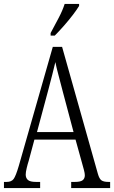

<svg xmlns="http://www.w3.org/2000/svg" viewBox="-20 -951 577 971"><path d="M0 0V-31H14Q38 -31 49 -46Q60 -61 75 -112L247 -714H294L475 -72Q482 -47 493 -39Q504 -31 529 -31H537V0H340V-31H359Q387 -31 398 -39.5Q409 -48 409 -65Q409 -74 404.5 -91.5Q400 -109 395 -126L362 -245H154L125 -137Q120 -122 115 -101Q110 -80 110 -68Q110 -51 121 -41Q132 -31 162 -31H183V0ZM167 -283H352L298 -486Q285 -537 275 -574Q265 -611 260 -637Q254 -610 244.5 -574Q235 -538 225 -499ZM236 -784Q258 -825 277 -861Q296 -897 307 -931H380V-921Q370 -904 349.5 -877Q329 -850 304 -821.5Q279 -793 257 -771H236Z"/></svg>

Font: Noto Serif ExtraCondensed Light
Style: Regular
Weight: 300
Width: 2
Designer: Monotype Design Team
Foundry: Monotype Imaging Inc.
Version: Version 2.014; ttfautohint (v1.8.4.7-5d5b)